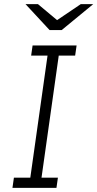

<svg xmlns="http://www.w3.org/2000/svg" viewBox="-20 -905 469 925"><path d="M342 -637H263L180 -49H259L252 0H40L47 -49H126L209 -637H130L137 -686H349ZM255 -808 369 -885H429L277 -760H219L103 -885H163Z"/></svg>

Font: Chivo Thin Italic
Style: Regular
Weight: 100
Italic angle: -8.05°
Designer: Hector Gatti
Foundry: Omnibus-Type
Version: Version 1.007